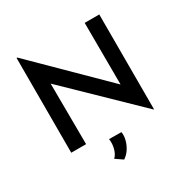

<svg xmlns="http://www.w3.org/2000/svg" viewBox="-215 -926 1274 1322"><g transform="rotate(-30 422.0 -265.0)"><path d="M740 26 215 -483 218 0H100V-753H106L629 -237L627 -728H743V26ZM392 223 335 184Q358 163 368 124.5Q378 86 372 49L470 50Q475 78 467 111Q459 144 440 174Q421 204 392 223Z"/></g></svg>

Font: Synthetic SemiBold
Style: Regular
Weight: 600
Designer: Santiago Orozco
Foundry: Typemade
Version: Version 2.000; ttfautohint (v1.8.4.7-5d5b)